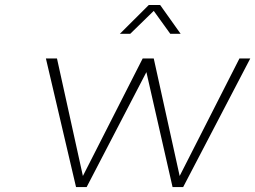

<svg xmlns="http://www.w3.org/2000/svg" viewBox="-20 -758 1034 778"><path d="M166 -521H210.9L315.9 -44.9L558.1 -521H603L708 -44.9L950.2 -521H994.1L722.2 0H679.2L573.2 -465.8L331.1 0H288.1ZM465.8 -621.1 583 -737.8H628.9L711.9 -621.1H669.9L603 -713.9L507.8 -621.1Z"/></svg>

Font: Trueno UltraLight
Style: Italic
Weight: 250
Designer: Julieta Ulanovsky
Foundry: Julieta Ulanovsky
Version: Version 3.001b | FøM Fix